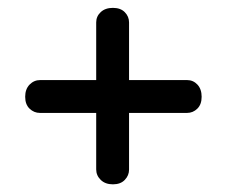

<svg xmlns="http://www.w3.org/2000/svg" viewBox="-20 -587 576 488"><path d="M44 -341Q44 -360.5 55.2 -372Q66.5 -383.5 82 -383.5H455.5Q471 -383.5 481.8 -372Q492.5 -360.5 492.5 -341Q492.5 -321.5 481.5 -310.8Q470.5 -300 455.5 -300H81.5Q66.5 -300 55.2 -310.8Q44 -321.5 44 -341ZM267 -118.5Q247.5 -118.5 236 -129.8Q224.5 -141 224.5 -156.5V-530Q224.5 -545.5 236 -556.2Q247.5 -567 267 -567Q286.5 -567 297.2 -556Q308 -545 308 -530V-156Q308 -141 297.2 -129.8Q286.5 -118.5 267 -118.5Z"/></svg>

Font: Fraunces 72pt Soft Black
Style: Regular
Weight: 900
Version: Version 1.000;[b76b70a41]